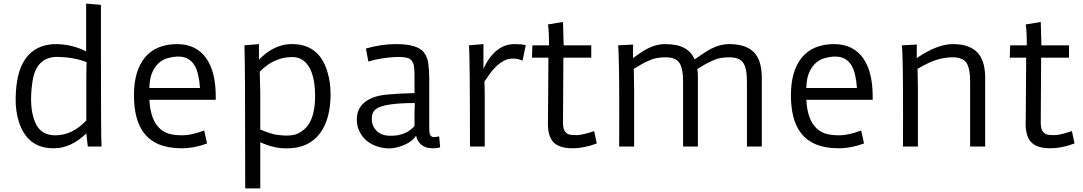

<svg xmlns="http://www.w3.org/2000/svg" viewBox="-20 -818 6044 1072"><path d="M461.9 -73.2Q376 9.8 281.7 9.8Q134.3 11.7 85.9 -136.2Q65.9 -198.7 67.4 -270.3Q68.8 -341.8 81.5 -395.3Q94.2 -448.7 121.1 -488.3Q179.2 -571.8 294.9 -571.8Q383.3 -570.3 460.9 -531.2V-797.9L543.5 -791V-533.2Q543.5 -52.7 546.9 0H470.2ZM463.4 -471.2Q393.6 -498.5 300.3 -500.5Q182.6 -500.5 161.6 -364.7Q139.2 -218.3 177.7 -131.8Q208.5 -62.5 288.1 -62.5Q384.3 -62.5 461.9 -145.5V-385.7Q461.9 -406.2 462.4 -427Q462.9 -447.8 463.4 -471.2Z M1136.2 -17.1Q1064.5 9.8 992.7 9.8Q846.2 9.8 781.2 -79.1Q728 -150.9 728 -286.6Q728 -422.4 788.8 -496.6Q849.6 -570.8 967.8 -571.8Q1078.1 -571.8 1133.8 -489.3Q1184.6 -414.6 1184.6 -278.3V-260.7H814Q822.3 -105 920.4 -72.3Q950.7 -62.5 999.8 -62.5Q1048.8 -62.5 1120.1 -89.4ZM1096.7 -326.7Q1090.8 -411.1 1066.4 -452.6Q1023.9 -522.5 918.9 -494.1Q860.8 -479 832 -418Q814.9 -381.8 814 -326.7Z M1574.2 10.3Q1509.3 10.3 1433.1 -23.9V233.9H1349.1Q1349.1 -474.6 1344.7 -564.9L1425.8 -571.8V-484.9Q1507.8 -569.3 1603.5 -571.8Q1758.8 -575.2 1806.6 -421.9Q1825.7 -361.3 1825.7 -292.7Q1825.7 -224.1 1811.3 -169.7Q1796.9 -115.2 1767.6 -75.2Q1704.1 10.3 1584 10.3Q1579.1 10.3 1574.2 10.3ZM1430.2 -417 1433.1 -302.7V-94.7Q1494.6 -69.8 1521 -65.9Q1604.5 -53.7 1643.1 -72.5Q1681.6 -91.3 1702.1 -122.1Q1740.2 -179.2 1739.3 -287.1Q1737.8 -437.5 1668.9 -483.4Q1644 -500 1611.3 -499.5Q1578.6 -499 1555.2 -492.7Q1531.7 -486.3 1512.5 -477.5Q1493.2 -468.8 1478.3 -458.3Q1463.4 -447.8 1452.9 -439Q1442.4 -430.2 1436.5 -423.8Q1430.7 -417.5 1430.2 -417Z M2437.5 4.4Q2421.4 9.8 2397.5 9.8Q2373.5 9.8 2358.2 4.4Q2342.8 -1 2331.5 -10.7Q2309.6 -29.3 2303.2 -60.1Q2276.9 -19.5 2208.5 1.5Q2147 20.5 2084.5 -1Q2017.1 -23.4 1987.3 -83.5Q1972.2 -113.8 1972.2 -150.1Q1972.2 -186.5 1986.3 -211.7Q2000.5 -236.8 2023.9 -252.9Q2067.9 -283.7 2141.6 -290Q2200.7 -295.9 2294.4 -298.3V-386.2Q2294.4 -448.2 2287.4 -463.9Q2280.3 -479.5 2270.5 -487.3Q2253.9 -500 2203.1 -500L2184.6 -499.5Q2108.4 -495.6 2036.6 -474.6L2022.9 -546.9Q2108.4 -571.8 2190.9 -571.8Q2308.6 -571.8 2345.2 -527.3Q2367.2 -500.5 2371.6 -461.4Q2376 -422.4 2376.5 -389.2V-110.4Q2376.5 -68.8 2384 -60.8Q2391.6 -52.7 2401.6 -52.7Q2411.6 -52.7 2432.1 -56.2ZM2294.4 -178.7Q2294.4 -213.4 2296.4 -242.7Q2125 -242.7 2080.6 -210Q2055.7 -192.4 2055.7 -155.3Q2055.7 -112.8 2084.5 -85.9Q2112.3 -60.1 2157.2 -60.1Q2243.7 -57.6 2294.4 -114.3Z M2684.6 -362.3Q2686.5 -325.2 2686.5 -268.6V0H2604Q2604 -518.1 2598.1 -564.9L2679.2 -571.8V-434.6Q2744.1 -571.8 2853.5 -571.8Q2891.1 -571.8 2915.5 -565.9L2897.5 -479Q2874 -490.7 2845 -491Q2815.9 -491.2 2792 -478Q2768.1 -464.8 2748.3 -445.3Q2728.5 -425.8 2712.9 -403.3Z M3312 -17.1Q3242.2 9.8 3173.3 9.8Q3105.5 8.8 3074.2 -20Q3039.1 -52.2 3039.1 -127Q3039.1 -131.8 3039.1 -136.7Q3039.1 -141.6 3039.6 -147L3042 -496.1H2950.2L2952.6 -564.9H3045.4Q3045.4 -646.5 3039.6 -681.6L3123.5 -695.3L3127 -564.9H3281.2V-496.1H3125.5L3123.5 -152.3Q3121.6 -103 3132.3 -87.4Q3143.1 -71.8 3156.5 -67.6Q3169.9 -63.5 3200 -63.5Q3230 -63.5 3297.4 -85.9Z M3437 0 3437.5 -165.5Q3437.5 -376.5 3436 -434.6L3434.1 -511.7Q3432.6 -556.6 3431.2 -564.9L3515.1 -569.3Q3514.6 -563.5 3514.4 -554Q3514.2 -544.4 3514.2 -530.3V-493.7L3551.3 -520Q3625 -571.8 3692.1 -571.8Q3759.3 -571.8 3799.1 -551Q3838.9 -530.3 3858.4 -486.3Q3864.7 -490.2 3895.8 -512Q3926.8 -533.7 3948.7 -544.9Q4000.5 -571.8 4049.3 -571.8Q4142.1 -571.8 4186.5 -529.1Q4231 -486.3 4233.4 -393.6V0H4150.4V-363.8Q4150.4 -439 4128.4 -468.8Q4106.4 -498 4052.7 -498Q4004.9 -498 3973.9 -485.8Q3942.9 -473.6 3921.4 -461.4L3874.5 -433.6L3873 -432.6Q3876.5 -416.5 3876.5 -393.6V0H3793.9V-363.8Q3793.9 -438.5 3772 -468.8Q3751 -498 3696.8 -498Q3648.9 -498 3617.9 -485.8Q3586.9 -473.6 3565.4 -461.4L3518.6 -433.6L3519.5 -389.2Q3520.5 -352.1 3520.5 -314V0Z M4804.2 -17.1Q4732.4 9.8 4660.6 9.8Q4514.2 9.8 4449.2 -79.1Q4396 -150.9 4396 -286.6Q4396 -422.4 4456.8 -496.6Q4517.6 -570.8 4635.7 -571.8Q4746.1 -571.8 4801.8 -489.3Q4852.5 -414.6 4852.5 -278.3V-260.7H4481.9Q4490.2 -105 4588.4 -72.3Q4618.7 -62.5 4667.7 -62.5Q4716.8 -62.5 4788.1 -89.4ZM4764.6 -326.7Q4758.8 -411.1 4734.4 -452.6Q4691.9 -522.5 4586.9 -494.1Q4528.8 -479 4500 -418Q4482.9 -381.8 4481.9 -326.7Z M5021.5 0 5022 -165.5Q5022 -376.5 5020.5 -434.6L5018.6 -511.7Q5017.1 -556.6 5015.6 -564.9L5099.6 -569.3Q5099.1 -563.5 5098.9 -554Q5098.6 -544.4 5098.6 -530.3V-493.7Q5212.9 -571.8 5300.5 -571.8Q5388.2 -571.8 5433.1 -529.1Q5478 -486.3 5480.5 -393.6V0H5396.5V-363.8Q5396.5 -438.5 5375 -468.8Q5353.5 -498 5299.3 -498Q5226.6 -498 5154.3 -461.4Q5129.9 -449.2 5103 -433.6L5104 -389.2Q5105 -352.1 5105 -314V0Z M5979.5 -17.1Q5909.7 9.8 5840.8 9.8Q5772.9 8.8 5741.7 -20Q5706.5 -52.2 5706.5 -127Q5706.5 -131.8 5706.5 -136.7Q5706.5 -141.6 5707 -147L5709.5 -496.1H5617.7L5620.1 -564.9H5712.9Q5712.9 -646.5 5707 -681.6L5791 -695.3L5794.4 -564.9H5948.7V-496.1H5793L5791 -152.3Q5789.1 -103 5799.8 -87.4Q5810.5 -71.8 5824 -67.6Q5837.4 -63.5 5867.4 -63.5Q5897.5 -63.5 5964.8 -85.9Z"/></svg>

Font: Duru Sans
Style: Regular
Weight: 400
Designer: Onur Yazõcõgil
Foundry: Onur Yazõcõgil
Version: Version 1.001